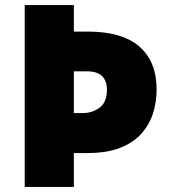

<svg xmlns="http://www.w3.org/2000/svg" viewBox="-20 -734 667 754"><path d="M595 -383Q595 -334 581 -289.5Q567 -245 535.5 -209.5Q504 -174 452 -153.5Q400 -133 324 -133H270V0H77V-714H270V-610H324Q460 -610 527.5 -551Q595 -492 595 -383ZM305 -290Q343 -290 371.5 -311.5Q400 -333 400 -382Q400 -416 381 -435Q362 -454 320 -454H270V-290Z"/></svg>

Font: Noto Sans Gujarati UI Black
Style: Regular
Weight: 900
Designer: Jelle Bosma - Monotype Design Team, Universal Thirst
Foundry: Monotype Imaging Inc.
Version: Version 2.106; ttfautohint (v1.8.4.7-5d5b)